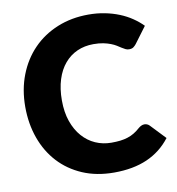

<svg xmlns="http://www.w3.org/2000/svg" viewBox="-83 -810 822 893"><g transform="rotate(-10 328.0 -364.0)"><path d="M561.5 -188.5Q567.5 -188.5 573.5 -186.2Q579.5 -184 585 -178.5L652 -108Q608 -50.5 541.8 -21.2Q475.5 8 385 8Q302 8 236.2 -20.2Q170.5 -48.5 124.8 -98.2Q79 -148 54.5 -216.2Q30 -284.5 30 -364.5Q30 -446 56.5 -514.2Q83 -582.5 131 -632Q179 -681.5 246 -709Q313 -736.5 393.5 -736.5Q434.5 -736.5 470.8 -729.2Q507 -722 538.5 -709.2Q570 -696.5 596.5 -678.5Q623 -660.5 643.5 -639.5L586.5 -563Q581 -556 573.5 -550.2Q566 -544.5 552.5 -544.5Q543.5 -544.5 535.5 -548.5Q527.5 -552.5 518.5 -558.2Q509.5 -564 498.8 -570.8Q488 -577.5 473.2 -583.2Q458.5 -589 438.8 -593Q419 -597 392.5 -597Q350.5 -597 315.8 -581.5Q281 -566 255.8 -536.2Q230.5 -506.5 216.8 -463.2Q203 -420 203 -364.5Q203 -308.5 218.2 -265Q233.5 -221.5 259.8 -191.8Q286 -162 321 -146.5Q356 -131 396 -131Q419 -131 438 -133.2Q457 -135.5 473.5 -140.8Q490 -146 504.5 -154.8Q519 -163.5 534 -177Q540 -182 547 -185.2Q554 -188.5 561.5 -188.5Z"/></g></svg>

Font: Lato ExtraBold
Style: Regular
Weight: 800
Designer: Lukasz Dziedzic with Adam Twardoch and Botio Nikoltchev
Foundry: tyPoland Lukasz Dziedzic
Version: Version 2.015; 2015-08-06; http://www.latofonts.com/